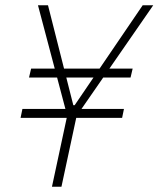

<svg xmlns="http://www.w3.org/2000/svg" viewBox="-20 -708 601 728"><path d="M177 0 233 -261H58L65 -295H228L124 -688H162L258 -309H263L521 -688H561L289 -295H450L443 -261H269L213 0ZM90 -414 98 -448H483L475 -414Z"/></svg>

Font: Saira SemiCondensed Thin
Style: Italic
Weight: 250
Width: 4
Italic angle: -12°
Designer: Hector Gatti with collaboration of the Omnibus-Type team
Foundry: Omnibus-Type
Version: Version 1.101